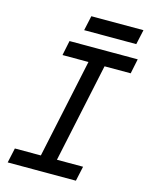

<svg xmlns="http://www.w3.org/2000/svg" viewBox="-141 -1066 897 1153"><g transform="rotate(15 308.0 -489.0)"><path d="M184 0 354 -800H454L284 0ZM22 0 42 -92H466L446 0ZM173 -708 192 -800H616L597 -708ZM260 -886 280 -978H604L584 -886Z"/></g></svg>

Font: Victor Mono Thin
Style: Italic
Weight: 100
Italic angle: -12°
Monospace: yes
Designer: Rune Bjørnerås
Version: Version 1.561;gftools[0.9.30]